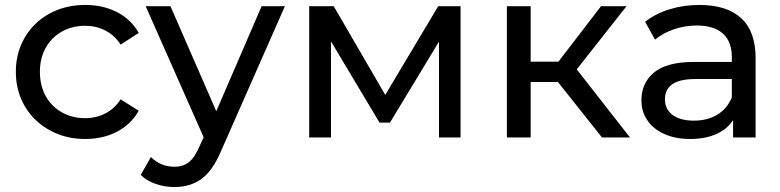

<svg xmlns="http://www.w3.org/2000/svg" viewBox="-20 -555 3150 775"><path d="M44 -265Q44 -324 65 -373.5Q86 -423 123.5 -459Q161 -495 212 -515Q263 -535 324 -535Q396 -535 452.5 -506Q509 -477 540 -422L467 -375Q442 -413 405 -432Q368 -451 323 -451Q284 -451 250.5 -437.5Q217 -424 192.5 -399.5Q168 -375 154.5 -341Q141 -307 141 -265Q141 -223 154.5 -188.5Q168 -154 192.5 -129.5Q217 -105 250.5 -91.5Q284 -78 323 -78Q368 -78 405 -97Q442 -116 467 -154L540 -108Q509 -53 452.5 -23.5Q396 6 324 6Q263 6 212 -14.5Q161 -35 123.5 -71Q86 -107 65 -156.5Q44 -206 44 -265Z M1130 -530 873 53Q839 134 793.5 167Q748 200 684 200Q645 200 608.5 187.5Q572 175 548 151L589 79Q629 118 684 118Q719 118 742.5 99.5Q766 81 785 36L802 -1L568 -530H668L853 -106L1036 -530Z M1839 -530V0H1752V-387L1554 -60H1512L1316 -388V0H1228V-530H1327L1535 -172L1749 -530Z M2232 -224H2122V0H2026V-530H2122V-306H2234L2406 -530H2509L2308 -275L2523 0H2410Z M3030 -320V0H2939V-70Q2915 -33 2870.5 -13.5Q2826 6 2765 6Q2720 6 2684 -5.5Q2648 -17 2622.5 -37.5Q2597 -58 2583 -86.5Q2569 -115 2569 -150Q2569 -220 2620 -262.5Q2671 -305 2782 -305H2934V-324Q2934 -387 2898 -419.5Q2862 -452 2792 -452Q2744 -452 2699.5 -436.5Q2655 -421 2624 -395L2584 -467Q2626 -500 2682.5 -517.5Q2739 -535 2803 -535Q2914 -535 2972 -481.5Q3030 -428 3030 -320ZM2934 -162V-236H2786Q2664 -236 2664 -154Q2664 -114 2695 -91Q2726 -68 2781 -68Q2836 -68 2876 -92.5Q2916 -117 2934 -162Z"/></svg>

Font: CMG Sans Medium
Style: Regular
Weight: 500
Designer: Julieta Ulanovsky
Foundry: Julieta Ulanovsky
Version: Version 7.200